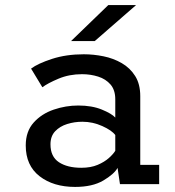

<svg xmlns="http://www.w3.org/2000/svg" viewBox="-20 -726 690 757"><path d="M276 11Q190.5 11 136 -31.2Q81.5 -73.5 81.5 -152.5Q81.5 -208 112.8 -242.8Q144 -277.5 191.8 -293.8Q239.5 -310 288.5 -310Q342.5 -310 381.5 -294Q420.5 -278 434.5 -262.5V-334.5Q434.5 -371 415.8 -392.8Q397 -414.5 367 -424Q337 -433.5 303.5 -433.5Q253 -433.5 210.8 -415.8Q168.5 -398 147 -382L102.5 -455.5Q129 -475.5 185 -493.8Q241 -512 310.5 -512Q349 -512 388.2 -504Q427.5 -496 460.2 -477Q493 -458 513 -426.2Q533 -394.5 533 -347V-76H607.5V0H453L443.5 -64Q430 -39.5 387.2 -14.2Q344.5 11 276 11ZM300.5 -64.5Q338 -64.5 365 -76Q392 -87.5 409.5 -103.2Q427 -119 434.5 -131.5V-193.5Q421 -212 383.2 -229Q345.5 -246 305 -246Q273.5 -246 244.8 -237Q216 -228 197.5 -208.5Q179 -189 179 -157Q179 -108.5 212.2 -86.5Q245.5 -64.5 300.5 -64.5ZM353.5 -564H260L407 -706H516.5Z"/></svg>

Font: Trispace
Style: Regular
Weight: 400
Designer: Tyler Finck
Foundry: Etcetera Type Company
Version: Version 1.210; ttfautohint (v1.8.3)